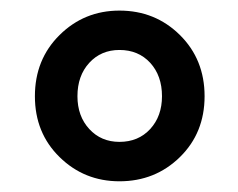

<svg xmlns="http://www.w3.org/2000/svg" viewBox="-20 -798 443 357"><path d="M202.1 -460.9Q136.7 -460.9 90.8 -505.9Q44.9 -550.8 44.9 -619.1Q44.9 -687.5 90.8 -732.9Q136.7 -778.3 202.1 -778.3Q268.6 -778.3 314.5 -732.9Q360.4 -687.5 360.4 -619.1Q360.4 -550.8 314.5 -505.9Q268.6 -460.9 202.1 -460.9ZM202.1 -534.2Q237.3 -534.2 259.3 -558.1Q281.2 -582 281.2 -619.1Q281.2 -657.2 259.3 -681.2Q237.3 -705.1 202.1 -705.1Q168 -705.1 146 -681.2Q124 -657.2 124 -619.1Q124 -582 146 -558.1Q168 -534.2 202.1 -534.2Z"/></svg>

Font: Nasu
Style: Bold
Weight: 700
Designer: Ryoko NISHIZUKA (kana &amp; ideographs); Paul D. Hunt (Latin, Greek &amp; Cyrillic); Wenlong ZHANG (bopomofo); Sandoll C
Version: Version 2014.1215